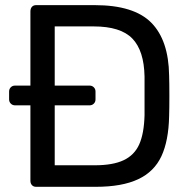

<svg xmlns="http://www.w3.org/2000/svg" viewBox="-20 -720 737 740"><path d="M15.1 -336.9V-367.2Q15.1 -377 21.5 -383.5Q27.8 -390.1 38.1 -390.1H97.2V-675.8Q97.2 -687 103 -693.6Q108.9 -700.2 119.1 -700.2H345.2Q496.1 -700.2 563 -632.6Q629.9 -564.9 631.8 -429.2Q632.8 -400.4 632.8 -351.1Q632.8 -301.3 631.8 -272Q629.9 -177.7 602.1 -117.9Q574.2 -58.1 512.2 -29.1Q450.2 0 349.1 0H119.1Q108.9 0 103 -6.6Q97.2 -13.2 97.2 -22.9V-314H38.1Q28.3 -314 21.7 -320.6Q15.1 -327.1 15.1 -336.9ZM190.9 -83H345.2Q415 -83 456.5 -102.5Q498 -122.1 516.6 -163.6Q535.2 -205.1 537.1 -275.9V-424.8Q535.2 -524.9 490 -571.5Q444.8 -618.2 340.8 -618.2H190.9V-390.1H325.2Q335 -390.1 341.6 -383.5Q348.1 -377 348.1 -367.2V-336.9Q348.1 -327.1 341.6 -320.6Q335 -314 325.2 -314H190.9Z"/></svg>

Font: Rubik AZ
Style: Regular
Weight: 400
Designer: Hubert and Fischer
Foundry: Hubert & Fischer
Version: Version 2.000